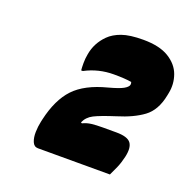

<svg xmlns="http://www.w3.org/2000/svg" viewBox="-91 -910 642 644"><g transform="rotate(20 230.0 -588.5)"><path d="M365 -357H108Q94 -357 88 -371.5Q82 -386 82.5 -406Q83 -426 87 -444L89 -453Q106 -528 144 -568.5Q182 -609 260 -629Q297 -639 311 -647Q325 -655 327 -663Q328 -668 326 -673Q303 -677 263 -677Q208 -677 161 -652H155Q154 -662 154 -678Q154 -694 157 -710Q164 -752 195 -783Q212 -800 240 -810Q268 -820 316 -820Q374 -820 407.5 -799.5Q441 -779 452.5 -747Q464 -715 457 -681L455 -671Q444 -616 409.5 -590.5Q375 -565 319 -548Q266 -531 244.5 -520Q223 -509 214 -488L218 -486Q232 -493 248.5 -495Q265 -497 289 -497H337Q377 -497 389 -481Q401 -465 393 -430Q388 -408 380 -389.5Q372 -371 365 -357Z"/></g></svg>

Font: Recursive Sn Csl St XBk
Style: Italic
Weight: 1000
Italic angle: -15°
Version: Version 1.085;hotconv 1.1.0;makeotfexe 2.6.0; ttfautohint (v